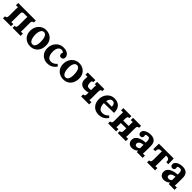

<svg xmlns="http://www.w3.org/2000/svg" viewBox="616 -2476 4451 4451"><g transform="rotate(45 2841.5 -250.0)"><path d="M43 0V-65Q71 -65 83.5 -76Q96 -87 99.5 -107.5Q103 -128 103 -154V-339Q103 -353 104 -379Q105 -405 106 -427L42 -424V-500H618V-435Q591 -435 578.5 -424Q566 -413 562.5 -393Q559 -373 559 -346V-161Q559 -147 558 -121.5Q557 -96 555 -73L620 -76V0H357V-65Q385 -65 397.5 -76Q410 -87 413.5 -107.5Q417 -128 417 -154V-340Q417 -354 418 -377.5Q419 -401 421 -422H305Q277 -422 264.5 -412.5Q252 -403 248.5 -386.5Q245 -370 245 -347V-161Q245 -147 244 -121.5Q243 -96 241 -73L306 -76V0Z M947 16Q875 16 817 -15Q759 -46 725.5 -103.5Q692 -161 692 -239Q692 -322 726.5 -384.5Q761 -447 818.5 -481.5Q876 -516 944 -516Q1016 -516 1073 -485Q1130 -454 1163 -396.5Q1196 -339 1196 -259Q1196 -175 1164 -113Q1132 -51 1076 -17.5Q1020 16 947 16ZM951 -55Q991 -56 1011.5 -83Q1032 -110 1040 -151Q1048 -192 1048 -234Q1048 -271 1042.5 -309Q1037 -347 1025 -378Q1013 -409 992.5 -428Q972 -447 942 -446Q903 -445 880.5 -418Q858 -391 848.5 -350.5Q839 -310 839 -266Q839 -215 850 -166Q861 -117 885.5 -85.5Q910 -54 951 -55Z M1504 16Q1437 16 1381 -14Q1325 -44 1291.5 -101Q1258 -158 1258 -239Q1258 -296 1277 -346Q1296 -396 1330.5 -434Q1365 -472 1412.5 -494Q1460 -516 1518 -516Q1582 -516 1624.5 -496.5Q1667 -477 1688.5 -445.5Q1710 -414 1710 -379Q1710 -350 1692.5 -327.5Q1675 -305 1643 -304Q1605 -303 1590 -325.5Q1575 -348 1575 -369Q1575 -378 1578 -390.5Q1581 -403 1587 -413Q1580 -428 1566 -435Q1552 -442 1537.5 -444.5Q1523 -447 1514 -446Q1466 -443 1435 -398Q1404 -353 1404 -268Q1404 -218 1416.5 -174.5Q1429 -131 1458 -103Q1487 -75 1536 -73Q1578 -72 1618 -93Q1658 -114 1686 -150L1732 -105Q1696 -55 1657 -29Q1618 -3 1579.5 6.5Q1541 16 1504 16Z M2031 16Q1959 16 1901 -15Q1843 -46 1809.5 -103.5Q1776 -161 1776 -239Q1776 -322 1810.5 -384.5Q1845 -447 1902.5 -481.5Q1960 -516 2028 -516Q2100 -516 2157 -485Q2214 -454 2247 -396.5Q2280 -339 2280 -259Q2280 -175 2248 -113Q2216 -51 2160 -17.5Q2104 16 2031 16ZM2035 -55Q2075 -56 2095.5 -83Q2116 -110 2124 -151Q2132 -192 2132 -234Q2132 -271 2126.5 -309Q2121 -347 2109 -378Q2097 -409 2076.5 -428Q2056 -447 2026 -446Q1987 -445 1964.5 -418Q1942 -391 1932.5 -350.5Q1923 -310 1923 -266Q1923 -215 1934 -166Q1945 -117 1969.5 -85.5Q1994 -54 2035 -55Z M2604 0V-65Q2632 -65 2644.5 -76Q2657 -87 2660.5 -107.5Q2664 -128 2664 -154V-186Q2639 -177 2612.5 -172.5Q2586 -168 2558 -168Q2478 -168 2432 -208Q2386 -248 2382 -314Q2382 -353 2383 -376.5Q2384 -400 2385 -427L2321 -424V-500H2571V-435Q2547 -434 2535 -423.5Q2523 -413 2523 -378Q2525 -313 2542 -287Q2559 -261 2607 -261Q2624 -261 2638 -263Q2652 -265 2664 -269V-339Q2664 -353 2665 -379Q2666 -405 2668 -427L2627 -424V-500H2865V-435Q2838 -435 2825.5 -424Q2813 -413 2809.5 -393Q2806 -373 2806 -346V-161Q2806 -147 2805 -121.5Q2804 -96 2802 -73L2867 -76V0Z M3186 16Q3113 16 3057 -16.5Q3001 -49 2970 -108.5Q2939 -168 2939 -249Q2939 -319 2970 -380Q3001 -441 3057.5 -478.5Q3114 -516 3189 -516Q3231 -516 3271 -504.5Q3311 -493 3343.5 -465Q3376 -437 3395.5 -389Q3415 -341 3414 -269L3086 -263Q3086 -209 3099.5 -166Q3113 -123 3144 -98Q3175 -73 3227 -73Q3247 -73 3272.5 -80Q3298 -87 3324.5 -103.5Q3351 -120 3374 -148L3419 -106Q3383 -55 3342 -28.5Q3301 -2 3260.5 7Q3220 16 3186 16ZM3092 -333H3276Q3275 -375 3264.5 -399.5Q3254 -424 3236 -435Q3218 -446 3194 -446Q3150 -446 3125 -414.5Q3100 -383 3092 -333Z M3751 -435Q3723 -435 3710.5 -424Q3698 -413 3694.5 -393Q3691 -373 3691 -346V-161Q3691 -147 3690 -121.5Q3689 -96 3687 -73L3752 -76V0H3489V-65Q3517 -65 3529.5 -76Q3542 -87 3545.5 -107.5Q3549 -128 3549 -154V-339Q3549 -353 3550 -379Q3551 -405 3552 -427L3488 -424V-500H3751ZM4069 -435Q4041 -435 4028.5 -424Q4016 -413 4012.5 -393Q4009 -373 4009 -346V-161Q4009 -147 4008.5 -121.5Q4008 -96 4006 -73L4071 -76V0H3807V-65Q3835 -65 3847.5 -76Q3860 -87 3863.5 -107.5Q3867 -128 3867 -154V-339Q3867 -353 3868 -379Q3869 -405 3871 -427L3806 -424V-500H4069ZM3627 -294H3895V-217L3627 -215Z M4431 0Q4429 -14 4428.5 -23.5Q4428 -33 4427 -46Q4393 -12 4355 2Q4317 16 4278 16Q4214 16 4178 -22Q4142 -60 4142 -117Q4142 -165 4166.5 -199Q4191 -233 4231.5 -254.5Q4272 -276 4321.5 -287.5Q4371 -299 4421 -301V-353Q4421 -379 4414.5 -400Q4408 -421 4392.5 -433Q4377 -445 4349 -444Q4330 -443 4312 -436Q4294 -429 4281 -416Q4289 -407 4291 -396.5Q4293 -386 4293 -378Q4293 -358 4277 -336.5Q4261 -315 4226 -316Q4196 -317 4180 -337Q4164 -357 4164 -384Q4164 -424 4192.5 -453.5Q4221 -483 4269 -499.5Q4317 -516 4375 -516Q4463 -516 4511.5 -470.5Q4560 -425 4560 -325Q4560 -291 4560 -267Q4560 -243 4559.5 -219Q4559 -195 4559 -161Q4559 -147 4558 -121.5Q4557 -96 4555 -73Q4572 -75 4591 -75.5Q4610 -76 4620 -76V0ZM4420 -230Q4392 -227 4367 -220Q4342 -213 4323.5 -201Q4305 -189 4294.5 -172Q4284 -155 4284 -134Q4285 -106 4302 -94Q4319 -82 4341 -82Q4364 -82 4384 -92Q4404 -102 4420 -118Q4420 -128 4420 -137.5Q4420 -147 4420 -157Q4420 -175 4420 -193.5Q4420 -212 4420 -230Z M4767 0V-65Q4795 -65 4807.5 -76Q4820 -87 4823.5 -107.5Q4827 -128 4827 -154V-339Q4827 -353 4828 -376.5Q4829 -400 4830 -422H4805Q4760 -422 4738 -399.5Q4716 -377 4716 -318H4651L4655 -500H5140L5144 -318H5079Q5079 -377 5057 -399.5Q5035 -422 4990 -422H4968V-161Q4968 -147 4967 -121.5Q4966 -96 4964 -73L5029 -76V0Z M5478 0Q5476 -14 5475.5 -23.5Q5475 -33 5474 -46Q5440 -12 5402 2Q5364 16 5325 16Q5261 16 5225 -22Q5189 -60 5189 -117Q5189 -165 5213.5 -199Q5238 -233 5278.5 -254.5Q5319 -276 5368.5 -287.5Q5418 -299 5468 -301V-353Q5468 -379 5461.5 -400Q5455 -421 5439.5 -433Q5424 -445 5396 -444Q5377 -443 5359 -436Q5341 -429 5328 -416Q5336 -407 5338 -396.5Q5340 -386 5340 -378Q5340 -358 5324 -336.5Q5308 -315 5273 -316Q5243 -317 5227 -337Q5211 -357 5211 -384Q5211 -424 5239.5 -453.5Q5268 -483 5316 -499.5Q5364 -516 5422 -516Q5510 -516 5558.5 -470.5Q5607 -425 5607 -325Q5607 -291 5607 -267Q5607 -243 5606.5 -219Q5606 -195 5606 -161Q5606 -147 5605 -121.5Q5604 -96 5602 -73Q5619 -75 5638 -75.5Q5657 -76 5667 -76V0ZM5467 -230Q5439 -227 5414 -220Q5389 -213 5370.5 -201Q5352 -189 5341.5 -172Q5331 -155 5331 -134Q5332 -106 5349 -94Q5366 -82 5388 -82Q5411 -82 5431 -92Q5451 -102 5467 -118Q5467 -128 5467 -137.5Q5467 -147 5467 -157Q5467 -175 5467 -193.5Q5467 -212 5467 -230Z"/></g></svg>

Font: Lora
Style: Weight 700
Weight: 700
Designer: Olga Karpushina, Alexei Vanyashin (Cyrillic)
Foundry: Cyreal
Version: Version 3.001